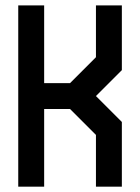

<svg xmlns="http://www.w3.org/2000/svg" viewBox="-20 -704 528 724"><path d="M48.8 -683.6H146.5V-390.6H244.1L341.8 -488.3V-683.6H439.5V-439.5L341.8 -341.8L439.5 -244.1V0H341.8V-195.3L244.1 -293H146.5V0H48.8Z"/></svg>

Font: BabelStone Runic Norse
Style: Regular
Weight: 400
Designer: Andrew West
Foundry: BabelStone
Version: Version 3.002 March 14, 2022